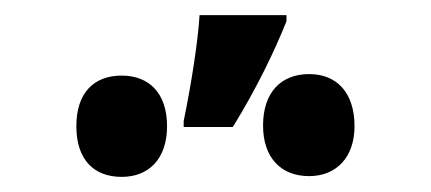

<svg xmlns="http://www.w3.org/2000/svg" viewBox="-20 -845 570 254"><path d="M223 -685V-677H288C319 -727 344 -779 359 -817V-825H244C242 -791 233 -733 223 -685ZM389 -612C425 -612 449 -637 449 -678C449 -723 425 -747 389 -747C352 -747 328 -723 328 -679C328 -636 352 -612 389 -612ZM141 -611C177 -611 201 -635 201 -678C201 -722 177 -745 141 -745C104 -745 81 -722 81 -678C81 -634 104 -611 141 -611Z"/></svg>

Font: Noto Sans Mono Condensed ExtraBold
Style: Regular
Weight: 800
Width: 3
Designer: Monotype Design Team
Foundry: Monotype Imaging Inc.
Version: Version 2.014